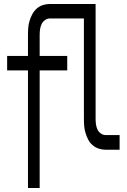

<svg xmlns="http://www.w3.org/2000/svg" viewBox="-20 -755 640 968"><path d="M121 193V-400H16V-473H121V-580Q121 -598 122.5 -616Q124 -634 129.5 -651.5Q135 -669 143.5 -684.5Q152 -700 165.5 -712Q179 -724 196.5 -729.5Q214 -735 232 -735H462V-155Q462 -141 464 -127.5Q466 -114 471.5 -102Q477 -90 488.5 -82Q500 -74 513 -74H583V0H513Q496 0 478.5 -5.5Q461 -11 447 -23Q433 -35 425 -50.5Q417 -66 411.5 -83.5Q406 -101 404.5 -119Q403 -137 403 -155V-662H232Q218 -662 206.5 -653.5Q195 -645 189.5 -633Q184 -621 182 -607.5Q180 -594 180 -580V-473H319V-400H180V193Z"/></svg>

Font: Iosevka Meiseki Sans
Style: Regular
Weight: 400
Monospace: yes
Designer: Belleve Invis
Foundry: Belleve Invis
Version: Version 11.2.6; ttfautohint (v1.8.4)